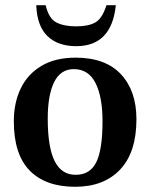

<svg xmlns="http://www.w3.org/2000/svg" viewBox="-20 -706 575 736"><path d="M268 10Q155 10 94 -52Q33 -114 33 -241Q33 -312 59.5 -367Q86 -422 139 -453.5Q192 -485 270 -485Q384 -485 443.5 -421.5Q503 -358 503 -249Q503 -122 440.5 -56Q378 10 268 10ZM271 -36Q325 -36 349 -84Q373 -132 373 -242Q373 -335 346 -388Q319 -441 263 -441Q212 -441 187.5 -391Q163 -341 163 -252Q163 -140 190 -87.5Q217 -35 271 -36ZM272 -529Q202 -529 162 -567.5Q122 -606 119 -686H155Q167 -635 196 -620Q225 -605 272 -605Q319 -605 345.5 -620Q372 -635 388 -686H424Q408 -529 272 -529Z"/></svg>

Font: STIX Two Text SemiBold
Style: Regular
Weight: 600
Designer: Ross Mills, John Hudson & Paul Hanslow, Tiro Typeworks Ltd; with prior portions MicroPress Inc., and Coen Hoffman.
Foundry: Tiro Typeworks Ltd
Version: Version 2.13 b171